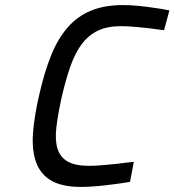

<svg xmlns="http://www.w3.org/2000/svg" viewBox="-20 -725 687 756"><path d="M492 -9Q458 -3 424 1Q395 5 361.5 8Q328 11 300 11Q224 11 181.5 -14Q139 -39 122 -86.5Q105 -134 110 -201.5Q115 -269 135 -354Q155 -442 181.5 -507.5Q208 -573 246.5 -617Q285 -661 338 -683Q391 -705 465 -705Q497 -705 529.5 -701.5Q562 -698 588 -694Q619 -690 647 -684L626 -606Q596 -610 565 -614Q539 -617 509 -619.5Q479 -622 456 -622Q403 -622 366 -604.5Q329 -587 302.5 -552Q276 -517 257.5 -464.5Q239 -412 223 -343Q208 -275 202 -224Q196 -173 206.5 -139.5Q217 -106 246.5 -89Q276 -72 331 -72Q352 -72 382 -74.5Q412 -77 440 -80Q473 -84 507 -88Z"/></svg>

Font: Panefresco 500wt
Style: Italic
Weight: 700
Foundry: Campivisivi & Chank Co
Version: Version 1.000